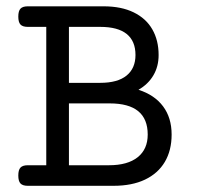

<svg xmlns="http://www.w3.org/2000/svg" viewBox="-20 -600 640 620"><path d="M492.2 -422.4Q492.2 -385.3 475.3 -356.7Q458.5 -328.1 427.2 -310.1Q479 -293.5 506.6 -256.6Q534.2 -219.7 534.2 -165.5Q534.2 -114.3 512.2 -77.1Q490.2 -40 448.2 -20Q406.2 0 346.7 0H69.8Q53.2 0 46.1 -7.6Q39.1 -15.1 39.1 -33.2Q39.1 -51.3 46.1 -58.8Q53.2 -66.4 69.8 -66.4H129.4V-513.2H69.8Q53.2 -513.2 46.1 -520.8Q39.1 -528.3 39.1 -546.4Q39.1 -564.5 46.1 -572Q53.2 -579.6 69.8 -579.6H314.5Q371.6 -579.6 411.6 -560.1Q451.7 -540.5 471.9 -505.1Q492.2 -469.7 492.2 -422.4ZM202.6 -332.5H303.7Q359.9 -332.5 388.7 -356Q417.5 -379.4 417.5 -422.4Q417.5 -467.3 389.2 -490.2Q360.8 -513.2 303.7 -513.2H202.6ZM202.6 -66.4H332Q392.1 -66.4 424.6 -92.3Q457 -118.2 457 -165.5Q457 -266.1 334.5 -266.1H202.6Z"/></svg>

Font: Courier Prime
Style: Regular
Weight: 400
Designer: Alan Dague-Greene, Quote-Unquote Apps
Foundry: Quote-Unquote Apps
Version: Version 3.018